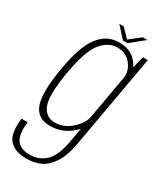

<svg xmlns="http://www.w3.org/2000/svg" viewBox="-251 -772 914 1083"><g transform="rotate(30 206.5 -230.5)"><path d="M114.5 230Q167 230 207.2 210.8Q247.5 191.5 278.2 143.2Q309 95 324 10.5L431 -594H399.5L371.5 -485L283.5 12Q265 122 222.5 161.8Q180 201.5 119.5 201.5Q82 201.5 56.8 186.5Q31.5 171.5 22.2 139.2Q13 107 19 48H-20.5Q-33 152 4.2 191Q41.5 230 114.5 230ZM135.5 3.5Q208.5 3.5 263 -37.8Q317.5 -79 326 -126L314.5 -160Q306 -112.5 258.2 -69.5Q210.5 -26.5 152.5 -26.5Q92.5 -26.5 69 -84Q45.5 -141.5 71.5 -298Q98 -455.5 143.2 -512.8Q188.5 -570 248.5 -570Q306.5 -570 339 -527.2Q371.5 -484.5 363.5 -437.5L385.5 -468.5Q393.5 -512 354 -556Q314.5 -600 242 -600Q162.5 -600 110.2 -531.2Q58 -462.5 31.5 -298Q4 -134.5 30 -65.5Q56 3.5 135.5 3.5ZM254.5 -619.5H284L372.5 -691H342.5L271.5 -636L218.5 -691H189.5Z"/></g></svg>

Font: Anybody SemiCondensed ExtraLight
Style: Italic
Weight: 250
Width: 4
Italic angle: -10°
Version: Version 1.113;gftools[0.9.25]